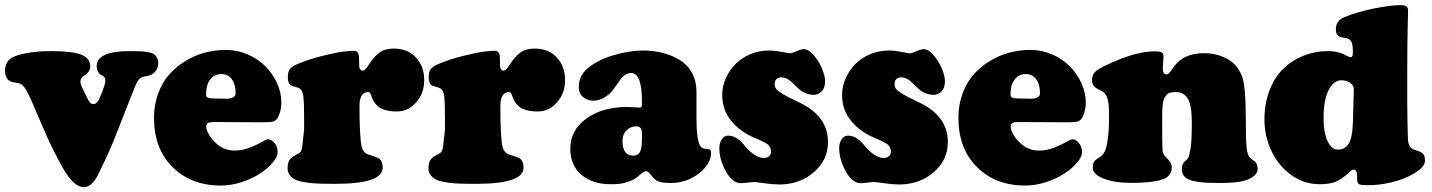

<svg xmlns="http://www.w3.org/2000/svg" viewBox="-25 -728 5759 772"><path d="M394 -382.3Q398.4 -393.1 398.4 -404.3Q398.4 -416 391.1 -421.4Q390.1 -422.4 387 -423.8Q383.8 -425.3 380.4 -427.2Q377 -429.2 374.5 -432.1Q363.8 -443.8 363.8 -461.9Q363.8 -522.5 497.1 -522.5Q523.4 -522.5 539.3 -521.7Q555.2 -521 570.6 -518.3Q585.9 -515.6 593.8 -510.3Q601.6 -504.9 606.4 -496.1Q611.3 -487.3 611.3 -474.1Q611.3 -453.6 598.1 -439Q585 -424.3 559.6 -420.9Q544.4 -418.9 535.4 -410.2Q526.4 -401.4 516.6 -377L428.2 -152.8Q418.9 -130.4 407 -104.2Q395 -78.1 384.5 -56.9Q374 -35.6 371.6 -30.3Q346.2 24.4 311.5 24.4Q273.4 24.4 232.9 -43.9Q213.4 -76.7 194.3 -115Q175.3 -153.3 164.1 -178.5Q152.8 -203.6 132.3 -251.5Q111.8 -299.3 103 -319.8Q87.9 -354 77.4 -370.6Q66.9 -387.2 56.2 -391.6Q49.8 -394.5 37.6 -395.8Q25.4 -397 20 -399.4Q-4.9 -409.7 -4.9 -442.9Q-4.9 -470.7 11.7 -487.3Q28.3 -503.9 75.2 -513.2Q122.1 -522.5 182.1 -522.5Q265.1 -522.5 301.5 -508.3Q337.9 -494.1 337.9 -460.4Q337.9 -439 312 -422.9Q298.3 -414.6 298.3 -398.9Q298.3 -392.6 301.8 -384.8Q305.7 -374 315.4 -354.7Q325.2 -335.4 325.2 -335Q335.9 -309.6 349.6 -309.6Q355.5 -309.6 359.9 -312Q364.3 -314.5 368.2 -320.6Q372.1 -326.7 374 -330.3Q376 -334 379.4 -342.8Q385.7 -356.4 389.4 -368.4Q393.1 -380.4 394 -382.3Z M883.3 -527.3Q929.7 -527.3 971.9 -508.8Q1014.2 -490.2 1043.2 -460.4Q1072.3 -430.7 1089.4 -392.6Q1106.4 -354.5 1106.4 -316.4Q1106.4 -293.9 1100.1 -274.7Q1093.8 -255.4 1088.4 -249.5Q1081.5 -241.7 1071.3 -239Q1061 -236.3 1031.2 -236.3L834 -237.3Q817.4 -237.3 810.8 -233.4Q804.2 -229.5 804.2 -219.2Q804.2 -210 809.1 -198.7Q822.8 -168 851.6 -145.3Q880.4 -122.6 918.9 -122.6Q949.2 -122.6 978.5 -134Q1007.8 -145.5 1027.1 -156.7Q1046.4 -168 1052.2 -168Q1066.4 -168 1078.9 -152.8Q1091.3 -137.7 1091.3 -116.2Q1091.3 -97.7 1071.5 -74.2Q1051.8 -50.8 1020.8 -30.3Q989.7 -9.8 946.8 4.2Q903.8 18.1 862.8 18.1Q743.7 18.1 668.9 -56.2Q594.2 -130.4 594.2 -254.4Q594.2 -307.1 611.1 -352.5Q627.9 -397.9 656.2 -429.4Q684.6 -460.9 721.7 -483.4Q758.8 -505.9 799.8 -516.6Q840.8 -527.3 883.3 -527.3ZM883.3 -331.1Q922.4 -331.1 922.4 -353.5Q922.4 -388.7 907 -409.4Q891.6 -430.2 865.2 -430.2Q843.3 -430.2 829.3 -418Q815.4 -405.8 809.1 -387.2Q803.7 -372.1 803.7 -346.2Q803.7 -337.9 811.8 -335Q819.8 -332 836.4 -332Z M1197.8 -208V-250.5Q1197.8 -313 1195.3 -336.4Q1192.9 -359.9 1184.1 -368.7Q1177.7 -375 1161.9 -378.9Q1146 -382.8 1142.1 -386.7Q1132.3 -395.5 1132.3 -417Q1132.3 -439.9 1140.6 -450.4Q1148.9 -460.9 1168 -469.2Q1217.3 -490.2 1272.5 -503.7Q1327.6 -517.1 1355.7 -520.5Q1383.8 -523.9 1397.5 -523.9Q1417.5 -523.9 1418.5 -497.6Q1419.4 -478 1419.4 -463.4Q1419.4 -453.6 1423.8 -448.7Q1428.2 -443.8 1433.1 -443.8Q1443.4 -443.8 1460.4 -471.7Q1478.5 -500 1500.5 -516.4Q1522.5 -532.7 1558.1 -532.7Q1614.3 -532.7 1647.5 -496.8Q1680.7 -460.9 1680.7 -405.8Q1680.7 -354 1648.9 -316.9Q1617.2 -279.8 1570.3 -279.8Q1543.9 -279.8 1524.4 -285.6Q1504.9 -291.5 1495.1 -300Q1485.4 -308.6 1478.8 -318.8Q1472.2 -329.1 1469.7 -337.6Q1467.3 -346.2 1464.1 -352.1Q1460.9 -357.9 1456.1 -357.9Q1442.4 -357.9 1433.6 -349.1Q1420.4 -335 1420.4 -303.2Q1420.4 -181.6 1428.7 -140.1Q1433.1 -118.2 1449.2 -109.4Q1454.1 -106.9 1471.9 -101.6Q1489.7 -96.2 1497.6 -91.3Q1513.7 -81.1 1513.7 -53.7Q1513.7 11.2 1323.2 11.2Q1284.7 11.2 1260.5 10.5Q1236.3 9.8 1209 6.1Q1181.6 2.4 1166.5 -3.9Q1151.4 -10.3 1141.4 -22.2Q1131.3 -34.2 1131.3 -51.3Q1131.3 -78.1 1144 -90.8Q1151.9 -98.6 1163.1 -104.2Q1174.3 -109.9 1178.7 -112.8Q1189.5 -120.6 1190.9 -145Q1191.4 -150.9 1193.1 -165.8Q1194.8 -180.7 1196.3 -192.9Q1197.8 -205.1 1197.8 -208Z M1764.2 -208V-250.5Q1764.2 -313 1761.7 -336.4Q1759.3 -359.9 1750.5 -368.7Q1744.1 -375 1728.3 -378.9Q1712.4 -382.8 1708.5 -386.7Q1698.7 -395.5 1698.7 -417Q1698.7 -439.9 1707 -450.4Q1715.3 -460.9 1734.4 -469.2Q1783.7 -490.2 1838.9 -503.7Q1894 -517.1 1922.1 -520.5Q1950.2 -523.9 1963.9 -523.9Q1983.9 -523.9 1984.9 -497.6Q1985.8 -478 1985.8 -463.4Q1985.8 -453.6 1990.2 -448.7Q1994.6 -443.8 1999.5 -443.8Q2009.8 -443.8 2026.9 -471.7Q2044.9 -500 2066.9 -516.4Q2088.9 -532.7 2124.5 -532.7Q2180.7 -532.7 2213.9 -496.8Q2247.1 -460.9 2247.1 -405.8Q2247.1 -354 2215.3 -316.9Q2183.6 -279.8 2136.7 -279.8Q2110.4 -279.8 2090.8 -285.6Q2071.3 -291.5 2061.5 -300Q2051.8 -308.6 2045.2 -318.8Q2038.6 -329.1 2036.1 -337.6Q2033.7 -346.2 2030.5 -352.1Q2027.3 -357.9 2022.5 -357.9Q2008.8 -357.9 2000 -349.1Q1986.8 -335 1986.8 -303.2Q1986.8 -181.6 1995.1 -140.1Q1999.5 -118.2 2015.6 -109.4Q2020.5 -106.9 2038.3 -101.6Q2056.2 -96.2 2064 -91.3Q2080.1 -81.1 2080.1 -53.7Q2080.1 11.2 1889.6 11.2Q1851.1 11.2 1826.9 10.5Q1802.7 9.8 1775.4 6.1Q1748 2.4 1732.9 -3.9Q1717.8 -10.3 1707.8 -22.2Q1697.8 -34.2 1697.8 -51.3Q1697.8 -78.1 1710.4 -90.8Q1718.3 -98.6 1729.5 -104.2Q1740.7 -109.9 1745.1 -112.8Q1755.9 -120.6 1757.3 -145Q1757.8 -150.9 1759.5 -165.8Q1761.2 -180.7 1762.7 -192.9Q1764.2 -205.1 1764.2 -208Z M2302.2 -378.4Q2302.2 -421.4 2335.4 -451.2Q2375 -485.8 2439.9 -505.4Q2504.9 -524.9 2560.1 -524.9Q2603 -524.9 2640.6 -515.1Q2678.2 -505.4 2709 -486.3Q2739.7 -467.3 2757.6 -434.6Q2775.4 -401.9 2775.4 -359.4V-256.8Q2775.4 -208.5 2779.3 -180.7Q2783.2 -152.8 2789.6 -142.6Q2795.9 -132.3 2806.2 -130.4Q2809.1 -129.9 2812.5 -129.6Q2815.9 -129.4 2819.3 -128.9Q2822.8 -128.4 2824.2 -128.4Q2834 -127.4 2834 -113.8Q2834 -68.8 2784.9 -30.5Q2735.8 7.8 2671.4 7.8Q2638.7 7.8 2622.3 1.5Q2606 -4.9 2587.4 -30.8Q2580.6 -39.6 2572.3 -39.6Q2564 -39.6 2543.9 -21.5Q2526.9 -6.3 2503.7 1.7Q2480.5 9.8 2465.3 11.2Q2450.2 12.7 2428.7 12.7Q2357.9 12.7 2313 -25.1Q2268.1 -63 2268.1 -129.9Q2268.1 -205.1 2333 -251.5Q2397.9 -297.9 2496.1 -297.9Q2507.3 -297.9 2525.1 -296.6Q2543 -295.4 2546.4 -295.4Q2552.7 -295.4 2554.4 -298.8Q2556.2 -302.2 2556.2 -313.5V-320.3Q2556.2 -434.6 2512.2 -434.6Q2492.7 -434.6 2473.6 -414.1Q2470.2 -410.2 2453.4 -385.5Q2436.5 -360.8 2429.2 -354Q2395 -323.2 2360.4 -323.2Q2336.4 -323.2 2319.3 -337.9Q2302.2 -352.5 2302.2 -378.4ZM2556.2 -172.9V-189.5Q2556.2 -205.1 2551.3 -211.9Q2545.9 -220.2 2533.7 -220.2Q2510.7 -220.2 2494.4 -204.1Q2478 -188 2478 -161.1Q2478 -102.1 2522 -102.1Q2539.1 -102.1 2547.6 -116Q2556.2 -129.9 2556.2 -172.9Z M2965.8 -146.5Q3009.3 -92.8 3046.4 -92.8Q3059.6 -92.8 3067.4 -100.1Q3075.2 -107.4 3075.2 -117.7Q3075.2 -136.2 3063.2 -146.2Q3051.3 -156.2 3007.8 -174.3Q2951.2 -198.2 2915 -242.2Q2878.9 -286.1 2878.9 -346.2Q2878.9 -380.4 2893.1 -412.6Q2907.2 -444.8 2931.4 -469.7Q2955.6 -494.6 2991.2 -509.8Q3026.9 -524.9 3066.9 -524.9Q3090.3 -524.9 3118.2 -519.3Q3146 -513.7 3151.4 -513.7Q3159.7 -513.7 3177.7 -522Q3195.8 -530.3 3207 -530.3Q3225.6 -530.3 3246.1 -507.1Q3266.6 -483.9 3279.5 -453.6Q3292.5 -423.3 3292.5 -401.4Q3292.5 -374 3278.8 -360.4Q3265.1 -346.7 3247.6 -346.7Q3218.8 -346.7 3194.8 -363.8Q3188.5 -368.2 3174.1 -382.6Q3159.7 -397 3156.2 -399.9Q3136.7 -417 3116.7 -417Q3104 -417 3096.9 -409.7Q3089.8 -402.3 3089.8 -390.1Q3089.8 -378.4 3096.2 -370.1Q3102.5 -361.8 3123 -349.6Q3143.6 -337.4 3186 -317.4Q3304.2 -262.7 3304.2 -156.7Q3304.2 -84.5 3247.3 -35.4Q3190.4 13.7 3108.4 13.7Q3081.5 13.7 3048.1 8.8Q3014.6 3.9 3008.8 3.9Q2997.6 3.9 2980.5 6.3Q2963.4 8.8 2951.9 8.5Q2940.4 8.3 2930.2 2Q2905.3 -12.7 2886.2 -53.2Q2867.2 -93.8 2867.2 -132.3Q2867.2 -151.9 2876.7 -167.2Q2886.2 -182.6 2902.3 -182.6Q2936.5 -182.6 2965.8 -146.5Z M3447.8 -146.5Q3491.2 -92.8 3528.3 -92.8Q3541.5 -92.8 3549.3 -100.1Q3557.1 -107.4 3557.1 -117.7Q3557.1 -136.2 3545.2 -146.2Q3533.2 -156.2 3489.7 -174.3Q3433.1 -198.2 3397 -242.2Q3360.8 -286.1 3360.8 -346.2Q3360.8 -380.4 3375 -412.6Q3389.2 -444.8 3413.3 -469.7Q3437.5 -494.6 3473.1 -509.8Q3508.8 -524.9 3548.8 -524.9Q3572.3 -524.9 3600.1 -519.3Q3627.9 -513.7 3633.3 -513.7Q3641.6 -513.7 3659.7 -522Q3677.7 -530.3 3689 -530.3Q3707.5 -530.3 3728 -507.1Q3748.5 -483.9 3761.5 -453.6Q3774.4 -423.3 3774.4 -401.4Q3774.4 -374 3760.7 -360.4Q3747.1 -346.7 3729.5 -346.7Q3700.7 -346.7 3676.8 -363.8Q3670.4 -368.2 3656 -382.6Q3641.6 -397 3638.2 -399.9Q3618.7 -417 3598.6 -417Q3585.9 -417 3578.9 -409.7Q3571.8 -402.3 3571.8 -390.1Q3571.8 -378.4 3578.1 -370.1Q3584.5 -361.8 3605 -349.6Q3625.5 -337.4 3668 -317.4Q3786.1 -262.7 3786.1 -156.7Q3786.1 -84.5 3729.2 -35.4Q3672.4 13.7 3590.3 13.7Q3563.5 13.7 3530 8.8Q3496.6 3.9 3490.7 3.9Q3479.5 3.9 3462.4 6.3Q3445.3 8.8 3433.8 8.5Q3422.4 8.3 3412.1 2Q3387.2 -12.7 3368.2 -53.2Q3349.1 -93.8 3349.1 -132.3Q3349.1 -151.9 3358.6 -167.2Q3368.2 -182.6 3384.3 -182.6Q3418.5 -182.6 3447.8 -146.5Z M4117.7 -527.3Q4164.1 -527.3 4206.3 -508.8Q4248.5 -490.2 4277.6 -460.4Q4306.6 -430.7 4323.7 -392.6Q4340.8 -354.5 4340.8 -316.4Q4340.8 -293.9 4334.5 -274.7Q4328.1 -255.4 4322.8 -249.5Q4315.9 -241.7 4305.7 -239Q4295.4 -236.3 4265.6 -236.3L4068.4 -237.3Q4051.8 -237.3 4045.2 -233.4Q4038.6 -229.5 4038.6 -219.2Q4038.6 -210 4043.5 -198.7Q4057.1 -168 4085.9 -145.3Q4114.7 -122.6 4153.3 -122.6Q4183.6 -122.6 4212.9 -134Q4242.2 -145.5 4261.5 -156.7Q4280.8 -168 4286.6 -168Q4300.8 -168 4313.2 -152.8Q4325.7 -137.7 4325.7 -116.2Q4325.7 -97.7 4305.9 -74.2Q4286.1 -50.8 4255.1 -30.3Q4224.1 -9.8 4181.2 4.2Q4138.2 18.1 4097.2 18.1Q3978 18.1 3903.3 -56.2Q3828.6 -130.4 3828.6 -254.4Q3828.6 -307.1 3845.5 -352.5Q3862.3 -397.9 3890.6 -429.4Q3918.9 -460.9 3956.1 -483.4Q3993.2 -505.9 4034.2 -516.6Q4075.2 -527.3 4117.7 -527.3ZM4117.7 -331.1Q4156.7 -331.1 4156.7 -353.5Q4156.7 -388.7 4141.4 -409.4Q4126 -430.2 4099.6 -430.2Q4077.6 -430.2 4063.7 -418Q4049.8 -405.8 4043.5 -387.2Q4038.1 -372.1 4038.1 -346.2Q4038.1 -337.9 4046.1 -335Q4054.2 -332 4070.8 -332Z M4434.1 -240.7V-279.3Q4434.1 -331.1 4418.5 -350.6Q4412.1 -358.4 4398.4 -365.2Q4384.8 -372.1 4380.9 -375Q4365.7 -387.2 4365.7 -403.8Q4365.7 -420.4 4372.6 -431.9Q4379.4 -443.4 4401.4 -455.1Q4446.8 -479.5 4506.8 -500.5Q4566.9 -521.5 4620.1 -521.5Q4637.7 -521.5 4645.5 -517.6Q4653.3 -513.7 4653.3 -500.5Q4653.3 -493.2 4651.9 -476.8Q4650.4 -460.4 4650.4 -453.6Q4650.4 -428.7 4665.5 -428.7Q4674.3 -428.7 4687 -448.7Q4710.4 -484.4 4741.9 -499.3Q4773.4 -514.2 4815.9 -514.2Q4859.9 -514.2 4895 -498.5Q4930.2 -482.9 4947.8 -459.5Q4963.4 -438 4970.2 -418Q4977.1 -397.9 4980.7 -353.3Q4984.4 -308.6 4984.4 -222.2Q4984.4 -162.6 4987.8 -130.9Q4990.7 -109.4 4997.6 -97.7Q5001.5 -92.8 5010.3 -86.7Q5019 -80.6 5020.5 -79.1Q5031.7 -69.3 5031.7 -49.3Q5031.7 -24.9 4997.8 -8.5Q4963.9 7.8 4885.3 7.8Q4852.5 7.8 4830.1 6.8Q4807.6 5.9 4786.6 2.4Q4765.6 -1 4753.4 -6.8Q4741.2 -12.7 4734.1 -22.5Q4727.1 -32.2 4727.1 -46.4Q4727.1 -65.9 4735.4 -75.7Q4735.8 -76.2 4742.7 -82Q4749.5 -87.9 4752.9 -93.3Q4756.8 -100.6 4761.7 -127.9Q4767.1 -160.6 4767.1 -235.4Q4767.1 -304.7 4751 -331.3Q4734.9 -357.9 4702.1 -357.9Q4689 -357.9 4679.9 -355.5Q4670.9 -353 4664.8 -345.5Q4658.7 -337.9 4655.3 -330.3Q4651.9 -322.8 4650.1 -306.4Q4648.4 -290 4648.2 -276.4Q4647.9 -262.7 4647.9 -236.8Q4647.9 -150.4 4649.4 -123.5Q4649.9 -109.4 4660.2 -99.1Q4674.3 -85 4679.2 -77.6Q4686.5 -65.9 4686.5 -54.2Q4686.5 -18.6 4646.5 -5.6Q4606.4 7.3 4524.4 7.3Q4456.1 7.3 4412.4 -9.8Q4368.7 -26.9 4368.7 -55.2Q4368.7 -72.3 4376.5 -81.1Q4380.4 -85.4 4389.6 -91.3Q4398.9 -97.2 4403.3 -100.6Q4418.9 -114.7 4424.3 -141.1Q4434.1 -188.5 4434.1 -240.7Z M5059.1 -248Q5059.1 -311 5078.9 -363.3Q5098.6 -415.5 5133.3 -450Q5168 -484.4 5214.8 -503.4Q5261.7 -522.5 5315.4 -522.5Q5347.7 -522.5 5375 -511.2Q5379.9 -509.3 5386.5 -505.6Q5393.1 -502 5397.7 -500Q5402.3 -498 5406.7 -498Q5414.6 -498 5414.6 -517.6V-520.5Q5414.6 -546.9 5409.2 -559.1Q5405.3 -568.4 5392.1 -573.7Q5387.7 -575.2 5378.4 -576.4Q5369.1 -577.6 5362.8 -579.6Q5346.2 -585.4 5346.2 -610.4Q5346.2 -645.5 5381.8 -659.7Q5436 -681.2 5501.7 -694.3Q5567.4 -707.5 5608.4 -707.5Q5636.7 -707.5 5636.7 -686Q5636.7 -682.6 5635 -613.3Q5633.3 -543.9 5633.3 -446.8V-301.8Q5633.3 -268.6 5634.5 -226.8Q5635.7 -185.1 5635.7 -177.7Q5635.7 -141.1 5652.3 -130.9Q5660.6 -125.5 5670.4 -122.8Q5680.2 -120.1 5685.1 -117.7Q5697.3 -111.8 5700.9 -104Q5704.6 -96.2 5704.6 -81.1Q5704.6 -56.2 5658.7 -29.3Q5622.1 -7.8 5572.8 4.4Q5523.4 16.6 5475.6 16.6Q5448.7 16.6 5440.7 13.2Q5432.6 9.8 5432.1 -3.9Q5431.2 -17.6 5431.2 -28.3Q5431.2 -35.6 5427.2 -40.8Q5423.3 -45.9 5416.5 -45.9Q5414.1 -45.9 5411.9 -44.7Q5409.7 -43.5 5408 -42Q5406.2 -40.5 5402.1 -36.6Q5397.9 -32.7 5394.5 -29.8Q5366.7 -5.9 5343.8 3.4Q5320.8 12.7 5280.8 12.7Q5218.8 12.7 5167.5 -23.9Q5116.2 -60.5 5087.6 -120.1Q5059.1 -179.7 5059.1 -248ZM5355 -126.5Q5382.8 -126.5 5397.7 -150.1Q5412.6 -173.8 5414.6 -232.4L5418.5 -367.7Q5418.9 -384.3 5404.1 -394.8Q5389.2 -405.3 5369.1 -405.3Q5336.9 -405.3 5316.9 -365.2Q5296.9 -325.2 5296.9 -253.9Q5296.9 -195.3 5312.7 -160.9Q5328.6 -126.5 5355 -126.5Z"/></svg>

Font: Cooper* Black
Style: Regular
Weight: 900
Designer: Owen Earl
Foundry: indestructible type*
Version: Version 0.001